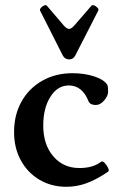

<svg xmlns="http://www.w3.org/2000/svg" viewBox="-20 -706 451 737"><path d="M235 11Q177 11 131.5 -16Q86 -43 60 -90.5Q34 -138 34 -199Q34 -265 62.5 -316Q91 -367 142 -396Q193 -425 258 -425Q305 -425 342.5 -412.5Q380 -400 392 -380Q395 -374 395 -354Q395 -338 380 -320.5Q365 -303 348 -303Q326 -303 320 -317Q296 -378 244 -378Q201 -378 173.5 -334.5Q146 -291 146 -224Q146 -151 184.5 -106Q223 -61 285 -61Q337 -61 368 -85Q374 -89 382 -80.5Q390 -72 395 -61Q400 -50 395 -47Q351 -17 313 -3Q275 11 235 11ZM246 -478Q229 -478 221 -493L134 -665Q132 -670 137 -676Q142 -682 149.5 -685Q157 -688 160 -684L224 -609Q236 -595 245 -595Q254 -595 266 -609L331 -684Q335 -688 342 -685Q349 -682 354.5 -676Q360 -670 357 -665L269 -493Q261 -478 246 -478Z"/></svg>

Font: Junicode
Style: Bold
Weight: 700
Designer: Peter S. Baker
Version: Version 2.100; ttfautohint (v1.8.4)